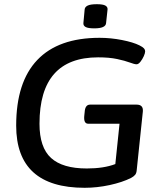

<svg xmlns="http://www.w3.org/2000/svg" viewBox="-20 -887 779 914"><path d="M383 7Q57 7 57 -289Q57 -496 157.5 -601.5Q258 -707 454 -707Q507 -707 560.5 -696.5Q614 -686 644 -671Q660 -663 665.5 -656.5Q671 -650 671 -643Q671 -634 664.5 -619.5Q658 -605 648.5 -593Q639 -581 630 -581Q620 -581 597.5 -589.5Q575 -598 537.5 -606Q500 -614 447 -614Q168 -614 168 -298Q168 -185 223 -135Q278 -85 393 -85Q474 -85 529 -106L549 -298H400Q378 -298 381 -334L383 -353Q385 -389 409 -389H630Q663 -389 660 -356L631 -79Q630 -63 623.5 -55Q617 -47 604 -40Q562 -19 502 -6Q442 7 383 7ZM429 -752Q399 -752 387.5 -758.5Q376 -765 377 -777L383 -842Q384 -854 397.5 -860.5Q411 -867 441 -867Q470 -867 481.5 -860.5Q493 -854 492 -842L485 -777Q483 -752 429 -752Z"/></svg>

Font: Asap Semi Expanded Semi Expanded Medium
Style: Italic
Weight: 500
Width: 6
Italic angle: -6°
Designer: Pablo Cosgaya
Foundry: Omnibus-Type
Version: Version 3.001; ttfautohint (v1.8.4.7-5d5b)